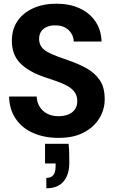

<svg xmlns="http://www.w3.org/2000/svg" viewBox="-20 -732 614 1036"><path d="M296 12Q220 12 160 -14Q100 -40 65.5 -90Q31 -140 29 -211H178Q179 -181 193.5 -157Q208 -133 234 -119Q260 -105 296 -105Q325 -105 348 -114Q371 -123 384 -141.5Q397 -160 397 -186Q397 -215 382.5 -235Q368 -255 342.5 -269Q317 -283 284.5 -294Q252 -305 217 -317Q133 -346 88.5 -391.5Q44 -437 44 -512Q44 -575 75 -619.5Q106 -664 160 -688Q214 -712 284 -712Q355 -712 409 -687.5Q463 -663 494.5 -617Q526 -571 528 -508H378Q377 -533 364.5 -552.5Q352 -572 331 -583.5Q310 -595 281 -595Q256 -596 235.5 -588Q215 -580 203 -563.5Q191 -547 191 -522Q191 -498 202.5 -481Q214 -464 235.5 -452Q257 -440 286 -429Q315 -418 350 -406Q403 -388 447 -363.5Q491 -339 518 -300Q545 -261 545 -197Q545 -141 516 -93.5Q487 -46 432 -17Q377 12 296 12ZM230 284V228Q256 228 268 212.5Q280 197 280 165V150H223V44H350Q353 71 353.5 97Q354 123 354 146Q354 210 323 247Q292 284 230 284Z"/></svg>

Font: DM Sans 36pt ExtraBold
Style: Regular
Weight: 800
Designer: Colophon Foundry, Jonny Pinhorn
Foundry: Colophon Foundry
Version: Version 4.004;gftools[0.9.30]